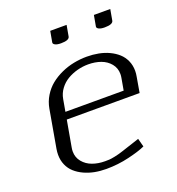

<svg xmlns="http://www.w3.org/2000/svg" viewBox="-143 -908 952 1033"><g transform="rotate(-20 333.5 -391.0)"><path d="M74.2 -183.1 112.3 -399.9Q119.1 -438 138.9 -470.2Q158.7 -502.4 186.5 -524.9Q214.4 -547.4 249.3 -563.2Q284.2 -579.1 321.3 -586.4Q358.4 -593.8 396.5 -593.8Q431.2 -593.8 463.1 -587.6Q495.1 -581.5 522.9 -568.4Q550.8 -555.2 571.3 -536.6Q591.8 -518.1 603.8 -491.5Q615.7 -464.8 615.7 -433.1Q615.7 -417 612.3 -399.9L597.2 -312.5H180.2L153.3 -160.6Q151.4 -149.9 151.4 -139.6Q151.4 -105.5 172.4 -80.1Q193.4 -54.7 225.8 -43Q258.3 -31.2 297.4 -31.2Q312 -31.2 321.8 -31.7Q331.5 -32.2 353.8 -36.6Q376 -41 402.8 -49.8L505.4 -83.5L518.1 -35.6Q484.4 -20 420.9 -4.9Q357.4 10.3 290 10.3Q255.4 10.3 223.6 4.2Q191.9 -2 164.1 -14.9Q136.2 -27.8 115.5 -46.4Q94.7 -64.9 83 -91.6Q71.3 -118.2 71.3 -149.9Q71.3 -166 74.2 -183.1ZM533.2 -422.9Q535.2 -433.6 535.2 -444.3Q535.2 -478.5 514.4 -503.7Q493.7 -528.8 461.2 -540.5Q428.7 -552.2 389.2 -552.2Q357.4 -552.2 326.4 -543.9Q295.4 -535.6 269 -520Q242.7 -504.4 223.9 -479.2Q205.1 -454.1 199.7 -422.9L187.5 -354H521ZM509.8 -791.5H603.5L592.3 -729Q588.9 -708.5 542 -708.5Q520 -708.5 508.5 -714.6Q497.1 -720.7 498.5 -729ZM259.8 -791.5H353.5L342.3 -729Q338.9 -708.5 292 -708.5Q270 -708.5 258.5 -714.6Q247.1 -720.7 248.5 -729Z"/></g></svg>

Font: Resagnicto
Style: Italic
Weight: 500
Italic angle: -10°
Version: Version 0.999